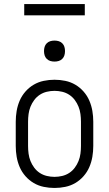

<svg xmlns="http://www.w3.org/2000/svg" viewBox="-20 -923 540 951"><path d="M250 8Q223 8 196.5 2.5Q170 -3 147 -16.5Q124 -30 106 -50.5Q88 -71 77.5 -95.5Q67 -120 62.5 -146.5Q58 -173 58 -200V-320Q58 -347 62.5 -373.5Q67 -400 77.5 -424.5Q88 -449 106 -469.5Q124 -490 147 -503.5Q170 -517 196.5 -522.5Q223 -528 250 -528Q277 -528 303.5 -522.5Q330 -517 353 -503.5Q376 -490 394 -469.5Q412 -449 422.5 -424.5Q433 -400 437.5 -373.5Q442 -347 442 -320V-200Q442 -173 437.5 -146.5Q433 -120 422.5 -95.5Q412 -71 394 -50.5Q376 -30 353 -16.5Q330 -3 303.5 2.5Q277 8 250 8ZM250 -47Q269 -47 288 -51.5Q307 -56 323 -66.5Q339 -77 350.5 -92.5Q362 -108 369 -125.5Q376 -143 378.5 -162Q381 -181 381 -200V-320Q381 -339 378.5 -358Q376 -377 369 -394.5Q362 -412 350.5 -427.5Q339 -443 323 -453.5Q307 -464 288 -468.5Q269 -473 250 -473Q231 -473 212 -468.5Q193 -464 177 -453.5Q161 -443 149.5 -427.5Q138 -412 131 -394.5Q124 -377 121.5 -358Q119 -339 119 -320V-200Q119 -181 121.5 -162Q124 -143 131 -125.5Q138 -108 149.5 -92.5Q161 -77 177 -66.5Q193 -56 212 -51.5Q231 -47 250 -47ZM250 -618Q239 -618 229 -621Q219 -624 211.5 -631.5Q204 -639 201 -649Q198 -659 198 -670Q198 -681 201 -691Q204 -701 211.5 -708.5Q219 -716 229 -719Q239 -722 250 -722Q261 -722 271 -719Q281 -716 288.5 -708.5Q296 -701 299 -691Q302 -681 302 -670Q302 -659 299 -649Q296 -639 288.5 -631.5Q281 -624 271 -621Q261 -618 250 -618ZM100 -847V-903H400V-847Z"/></svg>

Font: Iosevka Curly Light
Style: Regular
Weight: 300
Monospace: yes
Designer: Belleve Invis
Foundry: Belleve Invis
Version: Version 22.1.2; ttfautohint (v1.8.4)